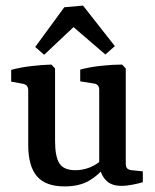

<svg xmlns="http://www.w3.org/2000/svg" viewBox="-20 -659 553 687"><path d="M360 -67Q334 -33 299 -12.5Q264 8 211 8Q143 8 112 -28.5Q81 -65 81 -140V-336Q81 -355 63 -359L20 -367V-409Q53 -418 91.5 -422.5Q130 -427 164 -428L177 -414V-155Q177 -99 192.5 -74.5Q208 -50 250 -50Q276 -50 301.5 -60Q327 -70 349 -91ZM491 -7Q478 -3 456 1.5Q434 6 414 6Q378 6 359 -14Q340 -34 335 -68V-337Q335 -357 317 -360L267 -368V-410Q300 -419 341.5 -423.5Q383 -428 417 -428L430 -414V-74Q430 -61 435.5 -56Q441 -51 451 -50L491 -46ZM106 -491 210 -633 277 -639 391 -494 357 -464 243 -562 138 -463Z"/></svg>

Font: Rasa Medium
Style: Regular
Weight: 500
Designer: Anna Giedrys (Yrsa+Rasa design), David Brezina (Yrsa art-direction, Rasa art-direction, design)
Foundry: Rosetta Type Foundry
Version: Version 2.004